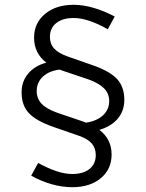

<svg xmlns="http://www.w3.org/2000/svg" viewBox="-20 -730 608 800"><path d="M445 -86Q445 -25 400 12.5Q355 50 281 50Q239 50 195 37.5Q151 25 110 2L139 -51Q179 -29 214.5 -17Q250 -5 281 -5Q327 -5 353 -26Q379 -47 379 -84Q379 -113 362 -132.5Q345 -152 307 -165L203 -201Q131 -226 100.5 -258.5Q70 -291 70 -345Q70 -391 97.5 -423.5Q125 -456 173 -469Q148 -488 135 -514Q122 -540 122 -573Q122 -634 167.5 -672Q213 -710 287 -710Q327 -710 371 -697Q415 -684 458 -661L429 -608Q389 -631 353 -643Q317 -655 287 -655Q241 -655 214.5 -634Q188 -613 188 -576Q188 -547 206 -527.5Q224 -508 261 -495L364 -459Q437 -434 467.5 -401Q498 -368 498 -314Q498 -268 470.5 -235.5Q443 -203 394 -189Q419 -170 432 -144.5Q445 -119 445 -86ZM328 -223Q330 -222 333 -221Q336 -220 338 -219Q382 -225 408.5 -249Q435 -273 435 -309Q435 -340 414 -361.5Q393 -383 349 -399L239 -436Q237 -437 234 -438Q231 -439 229 -440Q185 -435 159 -411Q133 -387 133 -350Q133 -319 153.5 -297.5Q174 -276 219 -260Z"/></svg>

Font: Red Hat Text
Style: Regular
Weight: 400
Designer: Pentagram / MCKL
Foundry: Pentagram / MCKL
Version: Version 1.005; Red Hat Text